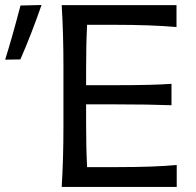

<svg xmlns="http://www.w3.org/2000/svg" viewBox="-95 -733 769 753"><path d="M-15.1 -500 -74.7 -499Q-46.4 -589.8 -14.6 -711.4L67.9 -713.4Q27.3 -596.7 -15.1 -500ZM246.6 -77.6H362.3Q510.7 -77.6 598.1 -85.9V0H147Q153.8 -110.8 153.8 -235.4V-475.1Q153.8 -600.6 147 -712.9H597.2V-627Q496.6 -635.7 354.5 -635.7H246.6Q242.7 -561.5 242.7 -461.9V-398.9H361.3Q508.3 -398.9 577.6 -404.3V-320.3Q485.4 -323.7 360.8 -323.7H242.7V-249Q242.7 -151.4 246.6 -77.6Z"/></svg>

Font: Commissioner Flair
Style: Regular
Weight: 400
Designer: Kostas Bartsokas
Foundry: Kostas Bartsokas
Version: Version 1.000